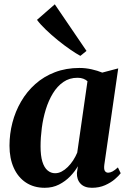

<svg xmlns="http://www.w3.org/2000/svg" viewBox="-20 -860 600 890"><path d="M463.5 -96Q461 -75.5 466.2 -67.5Q471.5 -59.5 481.5 -59.5Q490.5 -59.5 501.5 -65.2Q512.5 -71 526.5 -84L539.5 -57Q531 -45.5 512.5 -29.5Q494 -13.5 467 -1.5Q440 10.5 406 10.5Q371.5 10.5 353.5 -8.5Q335.5 -27.5 336.5 -58.5L341 -89.5Q327.5 -65.5 305.2 -42.5Q283 -19.5 253.5 -4.5Q224 10.5 187.5 10.5Q137 10.5 100.2 -13.8Q63.5 -38 43.8 -82Q24 -126 24 -184.5Q24 -239 37.5 -291.2Q51 -343.5 77.8 -389.5Q104.5 -435.5 143.8 -470.5Q183 -505.5 234.5 -525.2Q286 -545 348.5 -545Q376.5 -545 404.5 -538.8Q432.5 -532.5 454 -523.5L528 -543ZM385.5 -483.5Q378 -490.5 366.5 -495Q355 -499.5 339.5 -499.5Q302 -499.5 273.8 -480Q245.5 -460.5 225.2 -427.2Q205 -394 192.2 -352.5Q179.5 -311 173.8 -266.8Q168 -222.5 168 -181.5Q168 -138 176.5 -110.5Q185 -83 200.5 -70Q216 -57 235.5 -57Q251 -57 265.8 -64.8Q280.5 -72.5 294 -85.8Q307.5 -99 318.8 -116.2Q330 -133.5 338 -152.5ZM352.5 -601Q333 -611.5 305 -630.8Q277 -650 247.5 -674Q218 -698 192.2 -722.8Q166.5 -747.5 151.5 -768L234 -840L381 -624Z"/></svg>

Font: Merriweather 72pt
Style: Bold Italic
Weight: 700
Italic angle: -7.8°
Version: Version 2.101